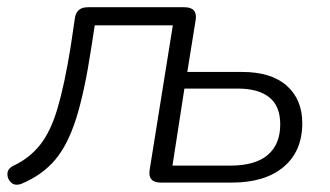

<svg xmlns="http://www.w3.org/2000/svg" viewBox="-29 -505 913 531"><path d="M31 3Q13 10 2 0Q-9 -10 -8.5 -24.5Q-8 -39 9 -47Q53 -68 82 -104.5Q111 -141 130 -205Q149 -269 166 -373L178 -454Q182 -485 214 -485H481Q518 -485 512 -449L489 -306H641Q721 -306 764 -268Q807 -230 807 -164Q807 -87 755.5 -43.5Q704 0 612 0H416Q379 0 385 -36L449 -435H233L223 -370Q205 -252 182 -178.5Q159 -105 123.5 -63Q88 -21 31 3ZM448 -47H608Q677 -47 711.5 -76.5Q746 -106 746 -161Q746 -212 715.5 -236Q685 -260 629 -260H481Z"/></svg>

Font: Nunito Light
Style: Italic
Weight: 300
Italic angle: -9°
Designer: Vernon Adams
Foundry: Vernon Adams
Version: Version 3.601; ttfautohint (v1.8.2.53-6de2)